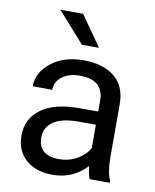

<svg xmlns="http://www.w3.org/2000/svg" viewBox="-85 -815 718 890"><g transform="rotate(10 274.0 -370.0)"><path d="M223.1 9.8Q144.5 9.8 97.4 -31.7Q50.3 -73.2 50.3 -144.5Q50.3 -224.1 112.5 -270Q174.8 -315.9 289.1 -315.9H381.3V-367.2Q381.3 -464.8 269 -464.8Q218.3 -464.8 186 -440.4Q153.8 -416 153.8 -377.9L62 -378.4Q62 -443.4 121.6 -490.7Q181.2 -538.1 273.4 -538.1Q365.2 -538.1 419.4 -495.1Q473.6 -452.1 473.6 -366.2V-118.2Q473.6 -46.9 491.7 -7.3V0H397Q387.7 -21.5 383.8 -60.1Q356 -28.8 315.2 -9.5Q274.4 9.8 223.1 9.8ZM142.1 -151.9Q142.1 -110.8 166.5 -88.9Q190.9 -66.9 238.3 -66.9Q287.6 -66.9 325.9 -89.4Q364.3 -111.8 381.3 -144V-253.9H297.9Q221.2 -253.9 181.6 -226.8Q142.1 -199.7 142.1 -151.9ZM233.4 -750 333.5 -607.4H253.4L126.5 -750Z"/></g></svg>

Font: Bert Sans Medium
Style: Regular
Weight: 500
Designer: Christian Robertson, Adam Twardoch, & Cristiano Sobral
Foundry: Google
Version: Version 12.135;January 10, 2020;FontCreator 12.0.0.2547 64-b